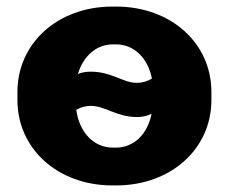

<svg xmlns="http://www.w3.org/2000/svg" viewBox="-20 -552 695 584"><path d="M322 12H333C500 12 623 -99 623 -248V-272C623 -421 500 -532 333 -532H322C156 -532 33 -421 33 -272V-248C33 -99 156 12 322 12ZM217 -327C233 -381 273 -417 323 -417H333C388 -417 430 -375 442 -313C427 -304 412 -300 396 -300C354 -300 320 -334 256 -334C242 -334 229 -332 217 -327ZM323 -103C265 -103 221 -150 212 -218C226 -226 241 -230 256 -230C300 -230 334 -196 397 -196C412 -196 427 -199 441 -206C429 -144 387 -103 333 -103Z"/></svg>

Font: Fixel Display ExtraBold
Style: Regular
Weight: 800
Designer: AlfaBravo + MacPaw
Foundry: Kyrylo Tkachov, Marchela Mozhyna, Serhii Makarenko, Maria Weinstein, Zakhar Kryvoshyya
Version: Version 1.211